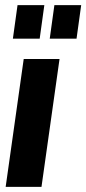

<svg xmlns="http://www.w3.org/2000/svg" viewBox="-20 -725 335 745"><path d="M2 0 72 -496H211L141 0ZM173 -575 191 -705H295L277 -575ZM30 -575 48 -705H152L134 -575Z"/></svg>

Font: Host Grotesk ExtraBold
Style: Italic
Weight: 800
Italic angle: -8°
Designer: Doğukan Karapınar
Foundry: Element Type
Version: Version 1.003; ttfautohint (v1.8.4.7-5d5b)